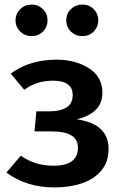

<svg xmlns="http://www.w3.org/2000/svg" viewBox="-20 -805 534 840"><path d="M219 15Q96 15 8 -50L71 -124Q132 -80 214 -80Q321 -80 321 -159Q321 -230 208 -230H131L139 -318H197Q242 -318 270 -334.5Q298 -351 298 -389Q298 -452 212 -452Q139 -452 86 -412L27 -483Q109 -544 228 -544Q310 -544 369 -506.5Q428 -469 428 -399Q428 -310 316 -283Q455 -263 455 -154Q455 -97 424 -59.5Q393 -22 339.5 -3.5Q286 15 219 15ZM119 -647Q89 -647 68.5 -667Q48 -687 48 -716Q48 -745 68.5 -765Q89 -785 119 -785Q148 -785 168 -765Q188 -745 188 -716Q188 -687 168 -667Q148 -647 119 -647ZM340 -647Q311 -647 290.5 -666.5Q270 -686 270 -716Q270 -746 290.5 -765.5Q311 -785 340 -785Q371 -785 390.5 -764.5Q410 -744 410 -716Q410 -688 390.5 -667.5Q371 -647 340 -647Z"/></svg>

Font: Trujillo Medium
Style: Regular
Weight: 500
Designer: Fira Sans original fonts by bBox Type GmbH, Carrois Corporate GbR, & Edenspiekermann AG / Changes by Cristiano Sobral
Foundry: Fira Sans original fonts by bBox Type GmbH, Carrois Corporate GbR, & Edenspiekermann AG / Changes by Cristiano Sobral
Version: Version 4.301;October 17, 2021;FontCreator 14.0.0.2814 64-bi